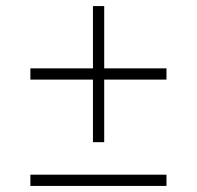

<svg xmlns="http://www.w3.org/2000/svg" viewBox="-20 -750 649 632"><path d="M80 -175H528V-138H80ZM528 -488H323V-282H286V-488H80V-525H286V-730H323V-525H528Z"/></svg>

Font: Exo ExtraLight
Style: Regular
Weight: 275
Designer: Natanael Gama
Foundry: Natanael Gama
Version: Version 1.500; ttfautohint (v1.6)